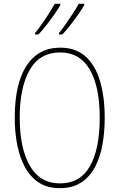

<svg xmlns="http://www.w3.org/2000/svg" viewBox="-20 -973 624 1003"><path d="M527 -358Q527 -283 515 -216.5Q503 -150 475.5 -99Q448 -48 403 -19Q358 10 293 10Q227 10 182 -20Q137 -50 109.5 -101.5Q82 -153 69.5 -219Q57 -285 57 -358Q57 -535 118.5 -629.5Q180 -724 295 -724Q376 -724 427 -678Q478 -632 502.5 -549.5Q527 -467 527 -358ZM83 -358Q83 -199 136 -107Q189 -15 293 -15Q399 -15 450 -105Q501 -195 501 -358Q501 -522 448.5 -610.5Q396 -699 295 -699Q187 -699 135 -607.5Q83 -516 83 -358ZM420 -946Q410 -928 390.5 -900Q371 -872 348 -842.5Q325 -813 306 -793H288V-800Q305 -821 325 -849.5Q345 -878 363 -906Q381 -934 391 -953H420ZM295 -946Q285 -928 265.5 -900Q246 -872 223 -842.5Q200 -813 181 -793H163V-800Q181 -822 201 -850.5Q221 -879 238 -906.5Q255 -934 266 -953H295Z"/></svg>

Font: Noto Sans Myanmar Condensed Thin
Style: Regular
Weight: 100
Width: 3
Designer: Monotype Design Team
Foundry: Monotype Imaging Inc.
Version: Version 2.107; ttfautohint (v1.8.4.7-5d5b)